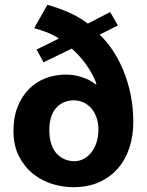

<svg xmlns="http://www.w3.org/2000/svg" viewBox="-20 -767 610 798"><path d="M254 -457Q288 -457 321.5 -446Q355 -435 378 -416L381 -418Q374 -439 362 -460.5Q350 -482 336 -501.5Q322 -521 306.5 -537.5Q291 -554 278 -565L161 -508L132 -561L225 -607Q202 -622 176.5 -632Q151 -642 122 -650L177 -747Q221 -735 265.5 -715.5Q310 -696 345 -669L438 -717L470 -661L394 -623Q422 -597 447 -560Q472 -523 491.5 -477Q511 -431 522.5 -376Q534 -321 534 -260Q534 -203 518 -153.5Q502 -104 470.5 -67.5Q439 -31 392.5 -10Q346 11 284 11Q241 11 197 -2.5Q153 -16 117 -45Q81 -74 58.5 -118Q36 -162 36 -224Q36 -279 53 -322.5Q70 -366 99.5 -396Q129 -426 168.5 -441.5Q208 -457 254 -457ZM286 -350Q268 -350 250 -343.5Q232 -337 217.5 -323Q203 -309 194 -285Q185 -261 185 -227Q185 -191 194 -166Q203 -141 218 -126Q233 -111 251.5 -104Q270 -97 289 -97Q310 -97 328.5 -107Q347 -117 360.5 -134.5Q374 -152 381.5 -176Q389 -200 389 -228Q389 -258 380.5 -280.5Q372 -303 358 -318.5Q344 -334 325.5 -342Q307 -350 286 -350Z"/></svg>

Font: Mukta Mahee ExtraBold
Style: Regular
Weight: 800
Designer: Shuchita Grover, Noopur Datye, Girish Dalvi, Yashodeep Gholap
Foundry: Ek Type
Version: Version 2.538;PS 1.000;hotconv 16.6.51;makeotf.lib2.5.65220;